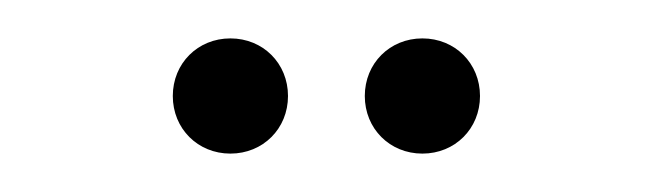

<svg xmlns="http://www.w3.org/2000/svg" viewBox="-20 -300 340 100"><path d="M100 -220C117 -220 130 -233 130 -250C130 -267 117 -280 100 -280C83 -280 70 -267 70 -250C70 -233 83 -220 100 -220ZM200 -220C217 -220 230 -233 230 -250C230 -267 217 -280 200 -280C183 -280 170 -267 170 -250C170 -233 183 -220 200 -220Z"/></svg>

Font: TINY 5x3 60
Style: Regular
Weight: 150
Designer: Jack Halten Fahnestock
Foundry: Velvetyne Type Foundry
Version: Version 1.002;hotconv 1.0.109;makeotfexe 2.5.65596